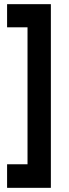

<svg xmlns="http://www.w3.org/2000/svg" viewBox="-20 -752 329 921"><path d="M224 149V-732H14V-621H112V36H14V149Z"/></svg>

Font: Decalotype
Style: Bold
Weight: 700
Designer: Alfredo Marco Pradil
Foundry: Alfredo Marco Pradil
Version: Version 1.0